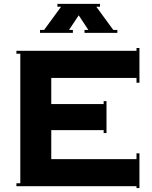

<svg xmlns="http://www.w3.org/2000/svg" viewBox="-20 -963 786 993"><path d="M356.9 -808.1V-793H187V-808.1H208L295.9 -928.2H276.9V-942.9H497.1V-928.2H478L565.9 -808.1H586.9V-793H417V-808.1H437L387.2 -883.8L336.9 -808.1ZM64.9 0V-15.1H85V-685.1H64.9V-700.2H686V-714.8H701.2V-535.2H686V-560.1H245.1V-424.8H516.1V-439.9H530.8V-274.9H516.1V-290H245.1V-140.1H686V-169.9H701.2V9.8H686V0Z"/></svg>

Font: Copperplate CC
Style: Bold
Weight: 700
Designer: indestructible type*
Foundry: Cowboy Collective
Version: Version 1.000